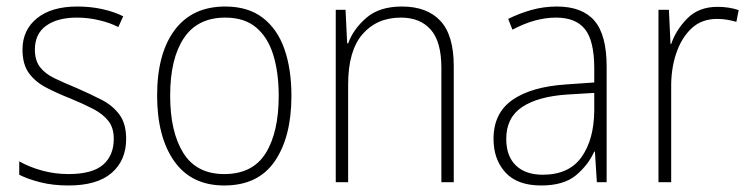

<svg xmlns="http://www.w3.org/2000/svg" viewBox="-20 -625 2300 589"><path d="M367 -199Q367 -133 322.5 -94.5Q278 -56 190 -56Q142 -56 103 -66Q64 -76 39 -89V-130Q71 -112 110 -101.5Q149 -91 190 -91Q263 -91 296 -119.5Q329 -148 329 -199Q329 -233 312.5 -254Q296 -275 266.5 -290.5Q237 -306 198 -322Q155 -339 121.5 -356.5Q88 -374 68.5 -401Q49 -428 49 -473Q49 -533 93.5 -569Q138 -605 217 -605Q258 -605 294 -597Q330 -589 358 -575L343 -542Q318 -555 284 -563Q250 -571 216 -571Q156 -571 121.5 -546Q87 -521 87 -473Q87 -440 102.5 -419.5Q118 -399 147 -385Q176 -371 215 -355Q256 -337 290.5 -319.5Q325 -302 346 -274Q367 -246 367 -199Z M874 -331Q874 -205 823 -130.5Q772 -56 668 -56Q567 -56 514.5 -130.5Q462 -205 462 -332Q462 -461 516 -533Q570 -605 671 -605Q741 -605 786 -570.5Q831 -536 852.5 -474.5Q874 -413 874 -331ZM502 -332Q502 -220 542.5 -155.5Q583 -91 668 -91Q755 -91 795 -155Q835 -219 835 -331Q835 -402 818.5 -456Q802 -510 766 -540.5Q730 -571 671 -571Q586 -571 544 -508Q502 -445 502 -332Z M1213 -605Q1290 -605 1331 -561Q1372 -517 1372 -422V-66H1334V-417Q1334 -497 1301.5 -534Q1269 -571 1210 -571Q1136 -571 1092 -520Q1048 -469 1048 -366V-66H1010V-595H1040L1045 -492H1048Q1064 -536 1104 -570.5Q1144 -605 1213 -605Z M1688 -605Q1766 -605 1803.5 -561.5Q1841 -518 1841 -421V-66H1811L1805 -160H1803Q1784 -118 1746.5 -87Q1709 -56 1640 -56Q1567 -56 1530.5 -96Q1494 -136 1494 -199Q1494 -278 1552 -318.5Q1610 -359 1717 -366L1803 -372V-415Q1803 -500 1774.5 -535.5Q1746 -571 1686 -571Q1654 -571 1621 -562Q1588 -553 1552 -534L1539 -567Q1573 -584 1610.5 -594.5Q1648 -605 1688 -605ZM1720 -335Q1630 -329 1581.5 -296.5Q1533 -264 1533 -199Q1533 -146 1562.5 -117.5Q1592 -89 1645 -89Q1725 -89 1763.5 -142.5Q1802 -196 1803 -285V-340Z M2181 -604Q2217 -604 2246 -594L2239 -558Q2225 -562 2210.5 -564.5Q2196 -567 2180 -567Q2133 -567 2102 -538.5Q2071 -510 2054.5 -461.5Q2038 -413 2039 -354V-66H2000V-595H2032L2037 -490H2039Q2054 -534 2089 -569Q2124 -604 2181 -604Z"/></svg>

Font: Noto Sans Malayalam UI SemiCondensed ExtraLight
Style: Regular
Weight: 200
Width: 4
Designer: Jelle Bosma - Monotype Design Team
Foundry: Monotype Imaging Inc.
Version: Version 2.104; ttfautohint (v1.8.4.7-5d5b)